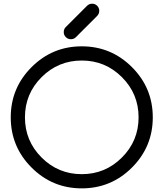

<svg xmlns="http://www.w3.org/2000/svg" viewBox="-20 -1036 899 1056"><path d="M429.7 -703.1Q300.3 -703.1 208.7 -611.6Q117.2 -520 117.2 -390.6Q117.2 -261.2 208.7 -169.7Q300.3 -78.1 429.7 -78.1Q559.1 -78.1 650.6 -169.7Q742.2 -261.2 742.2 -390.6Q742.2 -520 650.6 -611.6Q559.1 -703.1 429.7 -703.1ZM820.3 -390.6Q820.3 -229 705.8 -114.5Q591.3 0 429.7 0Q268.1 0 153.6 -114.5Q39.1 -229 39.1 -390.6Q39.1 -552.2 153.6 -666.7Q268.1 -781.2 429.7 -781.2Q591.3 -781.2 705.8 -666.7Q820.3 -552.2 820.3 -390.6ZM515.1 -949.2 396.5 -830.6Q385.3 -820.3 369.6 -820.3Q353.5 -820.3 342 -831.8Q330.6 -843.3 330.6 -859.4Q330.6 -874.5 340.3 -885.7L459 -1004.4Q470.7 -1015.6 486.8 -1015.6Q502.9 -1015.6 514.4 -1004.2Q525.9 -992.7 525.9 -976.6Q525.9 -960.9 515.1 -949.2Z"/></svg>

Font: Comfortaa
Style: Regular
Weight: 400
Designer: Johan Aakerlund - aajohan
Foundry: Johan Aakerlund
Version: Version 2.004 2013